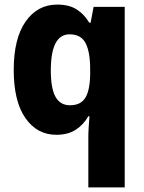

<svg xmlns="http://www.w3.org/2000/svg" viewBox="-20 -579 631 839"><path d="M366 18Q366 0 367.5 -22.5Q369 -45 371 -71H366Q345 -34 311 -12Q277 10 226 10Q142 10 91 -63Q40 -136 40 -273Q40 -411 92 -485Q144 -559 230 -559Q281 -559 314 -538.5Q347 -518 370 -480H376L389 -549H525V240H366ZM286 -119Q333 -119 353 -152Q373 -185 374 -254V-277Q374 -352 354 -390.5Q334 -429 284 -429Q202 -429 202 -271Q202 -193 222.5 -156Q243 -119 286 -119Z"/></svg>

Font: Noto Sans Telugu SemiCondensed ExtraBold
Style: Regular
Weight: 800
Width: 4
Designer: Jelle Bosma - Monotype Design Team
Foundry: Monotype Imaging Inc.
Version: Version 2.005; ttfautohint (v1.8.4.7-5d5b)